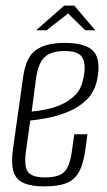

<svg xmlns="http://www.w3.org/2000/svg" viewBox="-20 -655 383 685"><path d="M138 10Q92 10 64.5 -2Q37 -14 28 -43.5Q19 -73 27 -129L63 -383Q73 -453 109.5 -477.5Q146 -502 210 -502Q287 -502 314 -471.5Q341 -441 326 -368Q316 -324 287 -297Q258 -270 220 -255Q182 -240 146 -233.5Q110 -227 88 -225L73 -119Q65 -65 78.5 -43.5Q92 -22 141 -22Q191 -22 210.5 -43Q230 -64 237 -119L245 -176H292L285 -124Q278 -71 262 -42Q246 -13 216.5 -1.5Q187 10 138 10ZM93 -257Q115 -259 143.5 -264.5Q172 -270 200 -282.5Q228 -295 248.5 -316Q269 -337 276 -369Q288 -418 276 -445.5Q264 -473 212 -473Q163 -473 140 -452Q117 -431 109 -378ZM109 -547 209 -635H245L320 -547H284L223 -607L146 -547Z"/></svg>

Font: Alumni Sans Thin Light
Style: Italic
Weight: 300
Italic angle: -8°
Version: Version 1.016